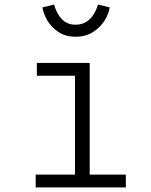

<svg xmlns="http://www.w3.org/2000/svg" viewBox="-20 -811 655 831"><path d="M139.5 -538.5H368.2V-55.4H524.6V0H134.4V-55.4H304.6V-483.1H139.5ZM163.6 -779 213.8 -791.3Q225.6 -750.3 248.7 -727.2Q271.8 -704.1 306.7 -704.1Q343.1 -704.1 367.7 -727.4Q392.3 -750.8 404.1 -791.3L454.9 -779Q450.3 -749.7 431.5 -720.3Q412.8 -690.8 380.8 -671.3Q348.7 -651.8 306.7 -651.8Q265.6 -651.8 234.9 -671.3Q204.1 -690.8 186.2 -720.3Q168.2 -749.7 163.6 -779Z"/></svg>

Font: Fira Code Fixed Light
Style: Regular
Weight: 300
Monospace: yes
Designer: Carrois Corporate, Edenspiekermann AG, Nikita Prokopov
Foundry: Carrois Corporate, Edenspiekermann AG, Nikita Prokopov
Version: Version 5.002